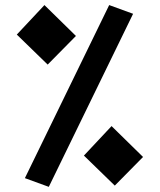

<svg xmlns="http://www.w3.org/2000/svg" viewBox="-20 -723 626 753"><path d="M171.4 9.8 77.6 -24.4 408.2 -703.1 502 -668.9ZM430.2 4.9 309.1 -112.8 417.5 -228.5 541 -107.4ZM167 -469.7 45.9 -587.4 154.3 -703.1 277.8 -582Z"/></svg>

Font: Cascadia Mono NF SemiBold
Style: Regular
Weight: 600
Monospace: yes
Designer: Aaron Bell
Foundry: Saja Typeworks
Version: Version 2404.023; ttfautohint (v1.8.4)